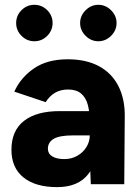

<svg xmlns="http://www.w3.org/2000/svg" viewBox="-20 -755 574 787"><path d="M348 -105.3V-250.6Q348 -295.3 340 -325.2Q332 -355.1 312.4 -371.6Q292.8 -388.1 258.8 -388.1Q228.8 -388.1 206.1 -375.1Q183.3 -362 167.2 -336.3L38.6 -379.4Q65.1 -437.5 119.5 -474.8Q173.9 -512 257.6 -512Q333.8 -512 386.3 -483.3Q438.8 -454.7 465.4 -402Q492.1 -349.3 491.4 -278.2L489.3 0H352.3ZM26.9 -141Q26.9 -219.4 78.3 -259.5Q129.6 -299.6 224.8 -299.6H357.9V-200H278.5Q224 -200 200.2 -185.9Q176.3 -171.9 176.3 -145Q176.3 -125.1 194.2 -114Q212 -102.9 244.1 -102.9Q273.2 -102.9 297.1 -116.6Q321 -130.2 334.5 -152.6Q348 -174.9 348 -200H384.6Q384.6 -96.8 342.7 -42.4Q300.9 12 214.4 12Q125 12 76 -27.8Q26.9 -67.7 26.9 -141ZM308.4 -660.6Q308.4 -690.6 330.8 -712.9Q353.2 -735.3 383.1 -735.3Q413.1 -735.3 435.4 -712.9Q457.8 -690.6 457.8 -660.6Q457.8 -630.7 435.4 -608.3Q413.1 -585.9 383.1 -585.9Q353.2 -585.9 330.8 -608.3Q308.4 -630.7 308.4 -660.6ZM46.2 -660.6Q46.2 -691.3 68.2 -713.3Q90.2 -735.3 120.9 -735.3Q151.6 -735.3 173.6 -713.3Q195.6 -691.3 195.6 -660.6Q195.6 -630.2 173.6 -608.1Q151.6 -585.9 120.9 -585.9Q90.2 -585.9 68.2 -608.1Q46.2 -630.2 46.2 -660.6Z"/></svg>

Font: Oak Sans Light
Style: Regular
Weight: 400
Designer: Erik Kennedy, Walven
Foundry: Erik Kennedy, Walven
Version: Version 1.100;Glyphs 3.1.2 (3151)